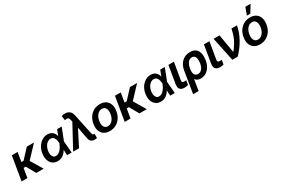

<svg xmlns="http://www.w3.org/2000/svg" viewBox="115 -2193 5570 3808"><g transform="rotate(-30 2900.0 -289.5)"><path d="M235.4 -545.9 144.5 0H11.7L103 -545.9ZM610.4 -545.9 296.4 -211.9H151.9L154.3 -335H250.5L445.8 -545.9ZM348.1 0 222.2 -225.1 338.4 -298.8 517.1 0Z M836.4 11.7Q766.6 10.7 719 -26.6Q671.4 -64 651.9 -129.4Q632.3 -194.8 646.5 -279.8Q659.7 -360.8 699.7 -422.1Q739.7 -483.4 797.4 -518.1Q855 -552.7 920.9 -552.7Q968.8 -552.7 1002.9 -534.9Q1037.1 -517.1 1058.8 -486.1Q1080.6 -455.1 1089.4 -414.1L1131.8 -417.5L1135.7 -270.5L1158.2 0H1052.7L1040.5 -282.2Q1039.6 -307.1 1034.4 -335.7Q1029.3 -364.3 1017.8 -389.6Q1006.3 -415 985.6 -431.2Q964.8 -447.3 932.1 -447.3Q892.6 -447.3 858.9 -423.8Q825.2 -400.4 802 -359.4Q778.8 -318.4 769.5 -265.6Q761.7 -216.8 769.8 -178.2Q777.8 -139.6 800 -117.7Q822.3 -95.7 856.4 -95.7Q889.6 -95.7 918.5 -113.5Q947.3 -131.3 970.5 -159.4Q993.7 -187.5 1010.5 -218.5Q1027.3 -249.5 1037.1 -275.4L1139.6 -545.9H1244.6L1137.7 -271.5L1085 -128.9L1046.4 -124.5Q1023.4 -84.5 992.9 -53.5Q962.4 -22.5 923.3 -5.4Q884.3 11.7 836.4 11.7Z M1682.6 8.8Q1635.7 8.8 1605.2 -15.9Q1574.7 -40.5 1564.5 -89.8L1508.3 -390.1L1480 -509.8L1468.3 -561.5Q1460.4 -594.7 1449.2 -610.6Q1438 -626.5 1417.5 -628.4Q1397 -630.4 1362.3 -621.6L1349.6 -724.6Q1365.2 -730 1384.5 -733.6Q1403.8 -737.3 1425.8 -737.3Q1490.7 -737.3 1531 -704.3Q1571.3 -671.4 1584.5 -606.9L1682.1 -147.5Q1687.5 -122.1 1694.3 -108.9Q1701.2 -95.7 1720.7 -95.7Q1730.5 -96.2 1738.3 -97.7L1736.8 2Q1726.1 4.4 1710.9 6.6Q1695.8 8.8 1682.6 8.8ZM1192.4 0 1503.4 -574.7 1541.5 -356H1508.3L1326.7 0Z M2033.2 10.7Q1952.1 10.7 1898.7 -24.9Q1845.2 -60.5 1823.7 -124.5Q1802.2 -188.5 1815.9 -273.9Q1829.6 -357.9 1871.3 -420.4Q1913.1 -482.9 1976.8 -517.8Q2040.5 -552.7 2119.6 -552.7Q2200.2 -552.7 2253.4 -517.1Q2306.6 -481.4 2328.6 -417.2Q2350.6 -353 2336.4 -267.6Q2323.2 -184.1 2281.2 -121.3Q2239.3 -58.6 2175.5 -23.9Q2111.8 10.7 2033.2 10.7ZM2043.5 -91.8Q2088.4 -92.3 2122.1 -116.7Q2155.8 -141.1 2177.7 -182.4Q2199.7 -223.6 2207.5 -274.4Q2215.8 -323.7 2208.3 -363.5Q2200.7 -403.3 2176.3 -427Q2151.9 -450.7 2108.9 -450.7Q2064.5 -450.7 2030.3 -426Q1996.1 -401.4 1974.4 -360.1Q1952.6 -318.8 1944.8 -267.6Q1936.5 -218.8 1943.8 -179Q1951.2 -139.2 1975.8 -115.7Q2000.5 -92.3 2043.5 -91.8Z M2597.2 -545.9 2506.3 0H2373.5L2464.8 -545.9ZM2972.2 -545.9 2658.2 -211.9H2513.7L2516.1 -335H2612.3L2807.6 -545.9ZM2710 0 2584 -225.1 2700.2 -298.8 2878.9 0Z M3198.2 11.7Q3128.4 10.7 3080.8 -26.6Q3033.2 -64 3013.7 -129.4Q2994.1 -194.8 3008.3 -279.8Q3021.5 -360.8 3061.5 -422.1Q3101.6 -483.4 3159.2 -518.1Q3216.8 -552.7 3282.7 -552.7Q3330.6 -552.7 3364.7 -534.9Q3398.9 -517.1 3420.7 -486.1Q3442.4 -455.1 3451.2 -414.1L3493.7 -417.5L3497.6 -270.5L3520 0H3414.6L3402.3 -282.2Q3401.4 -307.1 3396.2 -335.7Q3391.1 -364.3 3379.6 -389.6Q3368.2 -415 3347.4 -431.2Q3326.7 -447.3 3293.9 -447.3Q3254.4 -447.3 3220.7 -423.8Q3187 -400.4 3163.8 -359.4Q3140.6 -318.4 3131.3 -265.6Q3123.5 -216.8 3131.6 -178.2Q3139.6 -139.6 3161.9 -117.7Q3184.1 -95.7 3218.3 -95.7Q3251.5 -95.7 3280.3 -113.5Q3309.1 -131.3 3332.3 -159.4Q3355.5 -187.5 3372.3 -218.5Q3389.2 -249.5 3398.9 -275.4L3501.5 -545.9H3606.4L3499.5 -271.5L3446.8 -128.9L3408.2 -124.5Q3385.3 -84.5 3354.7 -53.5Q3324.2 -22.5 3285.2 -5.4Q3246.1 11.7 3198.2 11.7Z M3689 -545.9H3814.9L3749.5 -158.7Q3744.1 -124.5 3758.5 -113.5Q3772.9 -102.5 3799.3 -102.5Q3812 -102.5 3823.2 -104Q3834.5 -105.5 3842.8 -106.4L3826.7 -6.3Q3809.1 -1 3787.1 2.9Q3765.1 6.8 3739.7 6.3Q3675.3 6.8 3642.6 -28.6Q3609.9 -64 3622.6 -147Z M3822.8 203.1 3902.3 -285.6Q3917 -373.5 3956.5 -432.9Q3996.1 -492.2 4054.7 -522.5Q4113.3 -552.7 4184.1 -552.7Q4246.6 -552.7 4288.1 -530.8Q4329.6 -508.8 4352.1 -469.5Q4374.5 -430.2 4379.9 -377.2Q4385.3 -324.2 4376.5 -262.7L4375.5 -252.9Q4362.3 -174.8 4326.2 -115.7Q4290 -56.6 4235.8 -23.4Q4181.6 9.8 4113.8 9.8Q4052.7 9.8 4018.8 -18.1Q3984.9 -45.9 3970 -95.7Q3955.1 -145.5 3951.2 -212.4L4021.5 -252Q4017.1 -227.1 4017.8 -199.7Q4018.6 -172.4 4027.3 -148.7Q4036.1 -125 4055.9 -110.4Q4075.7 -95.7 4109.4 -95.7Q4151.9 -95.7 4180.2 -118.4Q4208.5 -141.1 4225.1 -177Q4241.7 -212.9 4248.5 -252.9L4250 -262.7Q4257.3 -312.5 4252.4 -353.5Q4247.6 -394.5 4226.6 -418.9Q4205.6 -443.4 4163.6 -443.4Q4123.5 -443.4 4095.2 -419.7Q4066.9 -396 4049.8 -357.9Q4032.7 -319.8 4025.9 -276.4L3948.7 203.1Z M4502 -545.9H4627.9L4562.5 -158.7Q4557.1 -124.5 4571.5 -113.5Q4585.9 -102.5 4612.3 -102.5Q4625 -102.5 4636.2 -104Q4647.5 -105.5 4655.8 -106.4L4639.6 -6.3Q4622.1 -1 4600.1 2.9Q4578.1 6.8 4552.7 6.3Q4488.3 6.8 4455.6 -28.6Q4422.9 -64 4435.5 -147Z M4837.4 0 4723.6 -545.9H4858.9L4931.2 -128.9H4937Q4983.4 -188.5 5015.4 -239.5Q5047.4 -290.5 5069.1 -338.6Q5090.8 -386.7 5105.7 -437Q5120.6 -487.3 5132.8 -545.9H5258.8Q5233.4 -404.3 5157.7 -264.2Q5082 -124 4961.4 0Z M5471.2 10.7Q5390.1 10.7 5336.7 -24.9Q5283.2 -60.5 5261.7 -124.5Q5240.2 -188.5 5253.9 -273.9Q5267.6 -357.9 5309.3 -420.4Q5351.1 -482.9 5414.8 -517.8Q5478.5 -552.7 5557.6 -552.7Q5638.2 -552.7 5691.4 -517.1Q5744.6 -481.4 5766.6 -417.2Q5788.6 -353 5774.4 -267.6Q5761.2 -184.1 5719.2 -121.3Q5677.2 -58.6 5613.5 -23.9Q5549.8 10.7 5471.2 10.7ZM5481.4 -91.8Q5526.4 -92.3 5560.1 -116.7Q5593.8 -141.1 5615.7 -182.4Q5637.7 -223.6 5645.5 -274.4Q5653.8 -323.7 5646.2 -363.5Q5638.7 -403.3 5614.3 -427Q5589.8 -450.7 5546.9 -450.7Q5502.4 -450.7 5468.3 -426Q5434.1 -401.4 5412.4 -360.1Q5390.6 -318.8 5382.8 -267.6Q5374.5 -218.8 5381.8 -179Q5389.2 -139.2 5413.8 -115.7Q5438.5 -92.3 5481.4 -91.8ZM5525.9 -613.8 5586.9 -781.7H5707L5604.5 -613.8Z"/></g></svg>

Font: Inter Tight SemiBold
Style: Italic
Weight: 600
Italic angle: -9.39999°
Designer: Rasmus Andersson
Foundry: rsms
Version: Version 3.004